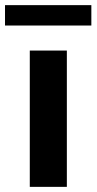

<svg xmlns="http://www.w3.org/2000/svg" viewBox="-59 -727 376 747"><path d="M56.9 -530.3H201.1V0H56.9ZM296.4 -627.7H-39.5V-707H296.4Z"/></svg>

Font: WEMIX Pretendard Variable
Style: Regular
Weight: 400
Designer: Base glyphs from Inter by Rasmus Andersson; Hangeul glyphs from Noto Sans CJK(Source Han Sans) by Jang Soo-young and Kan
Foundry: Kil Hyung-jin
Version: Version 1.000;Glyphs 3.2 (3208)